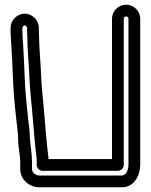

<svg xmlns="http://www.w3.org/2000/svg" viewBox="-20 -761 640 816"><path d="M75 -633V-643C75 -647 81 -653 85 -653C89 -653 95 -647 95 -643V-633C95 -629 95 -617 96 -609C96 -550 103 -491 105 -433C107 -375 115 -315 119 -262C124 -206 128 -148 135 -93C136 -87 136 -79 136 -72V-60C136 -45 150 -35 161 -35H481C496 -35 506 -49 506 -60V-681C506 -687 510 -691 516 -691C522 -691 526 -687 526 -681V-62C526 -30 510 -15 498 -15H147C129 -15 116 -30 116 -42V-72C116 -110 109 -142 107 -173C107 -204 102 -233 99 -261C93 -315 87 -375 85 -432C83 -481 81 -529 78 -576C77 -588 76 -597 76 -607C76 -617 75 -626 75 -633ZM66 -72V-42C66 2 105 35 147 35H498C552 35 576 -18 576 -62V-681C576 -715 548 -741 516 -741C484 -741 456 -715 456 -681V-85H186C186 -88 186 -94 185 -99C178 -152 174 -210 169 -266C165 -321 157 -381 155 -435C153 -495 146 -556 146 -610C146 -619 145 -628 145 -633V-643C145 -675 117 -703 85 -703C53 -703 25 -675 25 -643V-633C25 -626 25 -618 26 -606C26 -596 27 -584 28 -572C31 -527 33 -479 35 -430C37 -371 43 -309 49 -255C52 -225 57 -197 57 -172C57 -134 66 -104 66 -72Z"/></svg>

Font: Electronic
Style: Outline
Weight: 700
Version: Version 1.011